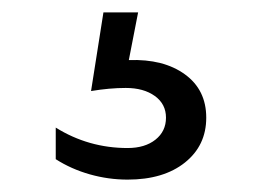

<svg xmlns="http://www.w3.org/2000/svg" viewBox="-20 -60 433 310"><path d="M186 179Q214 179 231 165.5Q248 152 248 130Q248 108 230 95Q212 82 183 82Q157 82 127 87L147 -40H203L188 37Q244 35 278.5 60Q313 85 313 130Q313 175 278.5 202.5Q244 230 186 230Q155 230 125 221.5Q95 213 70 197V146Q123 179 186 179Z"/></svg>

Font: Goli
Style: Regular
Weight: 400
Designer: jaikishan Patel
Foundry: MagicType
Version: Version 1.000